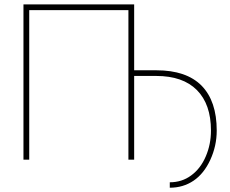

<svg xmlns="http://www.w3.org/2000/svg" viewBox="-20 -731 1055 879"><path d="M594.2 -710.9C594.2 -710.9 87.4 -710.9 87.4 -710.9C87.4 -710.9 87.4 0 87.4 0C87.4 0 113.8 0 113.8 0C113.8 0 113.8 -684.6 113.8 -684.6C113.8 -684.6 567.9 -684.6 567.9 -684.6C567.9 -684.6 567.9 0 567.9 0C567.9 0 594.2 0 594.2 0C594.2 0 594.2 -383.3 594.2 -383.3C594.2 -383.3 695.3 -383.3 695.3 -383.3C695.3 -383.3 695.3 -383.3 695.3 -383.3C776.4 -383.3 838.4 -361.8 881.3 -318.8C924.3 -275.4 945.8 -213.9 945.8 -133.3C945.8 -133.3 945.8 -133.3 945.8 -133.3C945.8 -91.3 938 -51.8 921.9 -14.6C905.8 22.9 883.3 51.8 855 72.3C826.7 93.3 793.9 103.5 757.3 103.5C757.3 103.5 757.3 128.4 757.3 128.4C757.3 128.4 757.3 128.4 757.3 128.4C797.9 128.4 834.5 117.7 866.2 96.2C897.9 74.7 923.3 43 942.9 0.5C962.4 -42 972.2 -86.4 972.2 -133.3C972.2 -133.3 972.2 -133.3 972.2 -133.3C972.2 -223.1 949.2 -291.5 902.8 -338.9C856.4 -385.7 787.6 -409.2 696.3 -409.2C696.3 -409.2 594.2 -409.2 594.2 -409.2C594.2 -409.2 594.2 -710.9 594.2 -710.9Z"/></svg>

Font: WOX
Style: Regular
Weight: 500
Designer: Google
Foundry: ""
Version: ""